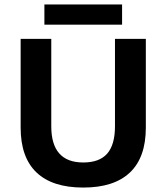

<svg xmlns="http://www.w3.org/2000/svg" viewBox="-20 -835 750 865"><path d="M530 -815V-724H180V-815ZM637 -660V-260Q637 -126 565.5 -58Q494 10 355 10Q216 10 144.5 -58Q73 -126 73 -260V-660H211V-266Q211 -103 355 -103Q428 -103 463 -143Q498 -183 498 -266V-660Z"/></svg>

Font: Elaine Sans SemiBold
Style: Regular
Weight: 600
Designer: Wei Huang
Foundry: Wei Huang
Version: Version 2.001;December 24, 2019;FontCreator 12.0.0.2547 64-b